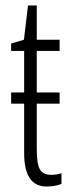

<svg xmlns="http://www.w3.org/2000/svg" viewBox="-20 -676 259 706"><path d="M21 -335.9H68.8V-488.8H21V-516.1L67.9 -529.8L83 -655.8H115.2V-529.8H199.2V-488.8H115.2V-335.9H199.2V-294.9H115.2V-126Q115.2 -72.3 127 -52.7Q138.7 -33.2 168 -33.2Q189.5 -33.2 206.1 -39.1V0Q184.1 9.8 150.9 9.8Q68.8 9.8 68.8 -112.8V-294.9H21Z"/></svg>

Font: Germano
Style: Regular
Weight: 300
Width: 3
Foundry: Ascender Corporation
Version: Version 1.10; ttfautohint (v1.5)